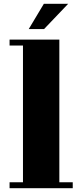

<svg xmlns="http://www.w3.org/2000/svg" viewBox="-20 -922 429 1003"><path d="M290 30H360V61H30V30H100V-684H30V-715H290ZM210 -770H130L209 -902H336Z"/></svg>

Font: Cafe24 ClassicType
Style: Regular
Weight: 400
Designer: Cafe24 thkim, hmlim, mnelim & 4IR
Foundry: Cafe24
Version: Version 1.000